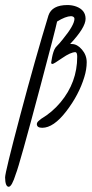

<svg xmlns="http://www.w3.org/2000/svg" viewBox="-35 -589 359 750"><path d="M129.9 -89.8Q108.9 -89.8 108.9 -104.5Q109.4 -111.8 117.7 -118.2Q126 -124.5 126 -125Q168.9 -150.4 201.2 -189Q266.6 -267.1 266.6 -367.2Q266.6 -384.3 259.8 -385.3Q241.2 -385.3 207.8 -362.1Q174.3 -338.9 169.9 -339.1Q165.5 -339.4 165 -342.8V-344.7Q165 -346.7 165.8 -349.9Q166.5 -353 167 -356.9Q167.5 -360.8 168.5 -365.7Q169.4 -370.6 170.7 -375.5Q171.9 -380.4 173.6 -385.5Q175.3 -390.6 177.2 -395Q181.2 -403.8 189 -411.1Q196.8 -418.5 211.4 -437Q255.4 -490.7 255.9 -515.6Q255.4 -524.9 242.7 -525.9Q221.2 -525.4 188 -504.9Q181.6 -473.6 124 -256.8Q40 59.1 26.9 90.3Q11.2 140.6 -1 140.6Q-14.6 140.1 -15.1 104Q-15.1 84.5 43.9 -138.2Q103 -360.8 154.3 -528.8Q168 -569.3 228.5 -569.3Q246.6 -569.3 262.7 -563.5Q299.3 -549.8 299.3 -515.6Q299.3 -481.4 238.8 -417H246.6Q267.1 -416.5 285.4 -395Q303.7 -373.5 303.7 -345.9Q303.7 -318.4 294.4 -288.1Q273.4 -218.8 223.9 -154.3Q174.3 -89.8 129.9 -89.8Z"/></svg>

Font: Kristi
Style: Regular
Weight: 400
Italic angle: -15°
Version: Version 1.004